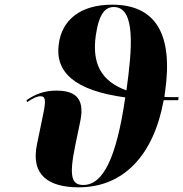

<svg xmlns="http://www.w3.org/2000/svg" viewBox="-20 -790 783 820"><path d="M316 10C510 10 637 -130 679 -362C699 -362 720 -362 741 -362L743 -375C721 -375 701 -375 682 -376C683 -384 684 -391 685 -398C720 -643 646 -770 459 -770C320 -770 244 -702 231 -602C214 -481 300 -403 515 -374C477 -112 419 0 336 0C286 0 274 -35 301 -167L323 -273C345 -379 291 -403 220 -403C171 -403 132 -389 93 -362L96 -354C123 -372 139 -379 153 -379C173 -379 178 -365 164 -300L138 -174C110 -41 189 10 316 10ZM389 -638C403 -736 432 -760 466 -760C561 -760 544 -578 520 -404C409 -444 373 -522 389 -638Z"/></svg>

Font: Noto Serif Display SemiCondensed ExtraBold
Style: Italic
Weight: 800
Width: 4
Italic angle: -12°
Designer: Monotype Design Team
Foundry: Monotype Imaging Inc.
Version: Version 2.009